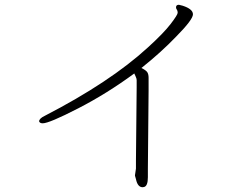

<svg xmlns="http://www.w3.org/2000/svg" viewBox="-20 -734 1040 805"><path d="M159 -217Q147 -217 144 -225Q144 -237 167 -248Q442 -390 600 -535Q666 -595 695.5 -633.5Q725 -672 725 -680.5Q725 -689 721.5 -693.5Q718 -698 718 -703Q718 -714 730 -714Q731 -714 746 -710Q789 -696 789 -674Q789 -652 720 -582Q656 -515 573 -449Q593 -439 598 -430.5Q603 -422 603 -408V-354L600 -26V9Q600 46 584 50L578 51Q557 51 550 17Q547 5 546 3V0L550 -27V-60L553 -367V-398Q553 -404 549.5 -411.5Q546 -419 543 -426Q429 -342 307.5 -279.5Q186 -217 159 -217Z"/></svg>

Font: LXGW WenKai Lite Light
Style: Regular
Weight: 300
Designer: LXGW / Fontworks Inc.
Foundry: LXGW / Fontworks Inc.
Version: Version 1.511; March 25, 2025